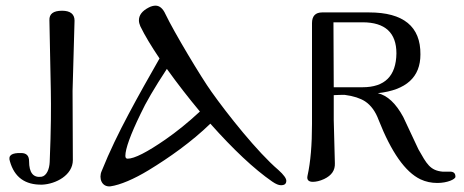

<svg xmlns="http://www.w3.org/2000/svg" viewBox="-20 -640 1643 680"><path d="M244 -567C244 -590 229 -602 200 -602C169 -602 154 -591 155 -568L160 -318C161 -262 161 -185 156 -66C155 -41 145 -17 127 -14C98 -10 83 -28 83 -69C83 -88 74 -98 55 -98C22 -99 8 -90 15 -69C31 -12 69 15 129 14C178 12 238 -20 238 -73L237 -318L244 -567Z M975 16C988 16 994 11 994 0C994 -8 985 -21 966 -38C892 -101 785 -236 729 -315C693 -365 596 -527 566 -590C557 -610 545 -620 531 -620C524 -620 515 -618 506 -613C483 -601 472 -586 472 -568C472 -561 474 -554 477 -547C493 -514 516 -476 545 -433C508 -368 471 -303 435 -235C401 -171 368 -104 340 -34C329 -9 340 23 371 20C406 15 455 -6 506 -37C580 -82 659 -138 725 -202C806 -111 879 -42 944 3C957 12 967 16 975 16ZM688 -245C646 -206 605 -173 566 -146C501 -101 456 -78 432 -78C427 -78 424 -81 424 -88C424 -113 442 -163 478 -237C496 -276 527 -329 571 -396C609 -343 648 -293 688 -245Z M1593 -14C1593 -25 1588 -31 1577 -32H1548C1503 -36 1491 -60 1462 -111L1408 -226C1382 -274 1352 -302 1318 -310C1419 -321 1469 -367 1469 -447C1470 -546 1409 -596 1287 -596H1121C1097 -596 1085 -583 1085 -558V-201C1085 -128 1080 -66 1069 -17C1066 -3 1073 4 1088 4C1099 4 1113 1 1128 -6C1155 -19 1167 -37 1166 -62L1162 -215V-303C1177 -304 1190 -304 1201 -304C1232 -300 1256 -292 1273 -281C1294 -267 1310 -245 1321 -215C1366 -101 1415 -31 1469 -5C1488 4 1508 8 1529 8C1564 8 1593 -5 1593 -14ZM1384 -451C1383 -371 1343 -331 1264 -331H1162L1161 -561H1264C1344 -561 1384 -524 1384 -451Z"/></svg>

Font: GFS Ignacio
Style: Regular
Weight: 400
Designer: George D. Matthiopoulos
Foundry: George D. Matthiopoulos
Version: Version 1.000